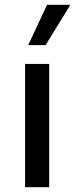

<svg xmlns="http://www.w3.org/2000/svg" viewBox="-20 -776 310 796"><path d="M84 0V-511H184V0ZM97 -589 175 -756H269L270 -753L169 -589Z"/></svg>

Font: Chivo Medium
Style: Regular
Weight: 400
Version: Version 2.002